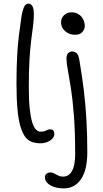

<svg xmlns="http://www.w3.org/2000/svg" viewBox="-20 -780 570 1060"><path d="M203 11Q179 11 158.5 4.5Q138 -2 122 -21Q106 -40 94.5 -76Q83 -112 77 -171Q71 -230 71 -317Q71 -404 74.5 -468.5Q78 -533 84.5 -586Q91 -639 99 -691Q106 -730 114.5 -745Q123 -760 136 -760Q150 -760 158.5 -746.5Q167 -733 167 -701Q167 -674 163 -641.5Q159 -609 153 -564Q147 -519 143 -454.5Q139 -390 139 -297Q139 -228 144 -181Q149 -134 157.5 -106Q166 -78 178 -65.5Q190 -53 203 -53Q219 -53 227.5 -56.5Q236 -60 242 -63Q248 -66 256 -66Q270 -66 275 -58.5Q280 -51 280 -40Q280 -26 268.5 -14Q257 -2 239.5 4.5Q222 11 203 11ZM333 260Q300 260 276.5 251.5Q253 243 240.5 229Q228 215 228 200Q228 186 236.5 179Q245 172 258 172Q267 172 275 175.5Q283 179 290.5 183.5Q298 188 307 191.5Q316 195 328 195Q360 195 377.5 164Q395 133 395 72Q395 -53 388 -142.5Q381 -232 371.5 -293Q362 -354 354.5 -393.5Q347 -433 347 -457Q347 -478 357 -487Q367 -496 378 -496Q392 -496 403 -486.5Q414 -477 419 -444Q434 -355 443.5 -275Q453 -195 457.5 -113.5Q462 -32 462 60Q462 159 427 209.5Q392 260 333 260ZM394 -588Q362 -588 339.5 -608Q317 -628 317 -657Q317 -680 333.5 -696Q350 -712 375 -712Q398 -712 414.5 -701Q431 -690 439.5 -672.5Q448 -655 448 -636Q448 -620 435.5 -604Q423 -588 394 -588Z"/></svg>

Font: Shantell Sans Light
Style: Regular
Weight: 300
Designer: Stephen Nixon, Anya Danilova, Shantell Martin
Foundry: Arrow Type
Version: Version 1.011;[c5ecc13dd]